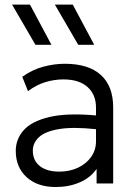

<svg xmlns="http://www.w3.org/2000/svg" viewBox="-20 -774 574 810"><path d="M215.5 15Q137.5 15 92 -26.8Q46.5 -68.5 46.5 -137.5Q46.5 -187 80 -224.8Q113.5 -262.5 187.8 -280.2Q262 -298 385 -287V-320Q385 -375 349.2 -407Q313.5 -439 247.5 -439Q209 -439 171.2 -427.5Q133.5 -416 98 -389.5L74 -450Q117.5 -481 164 -493Q210.5 -505 253 -505Q353 -505 405.2 -458Q457.5 -411 457.5 -320.5V0H387.5V-61.5Q361.5 -24 316 -4.5Q270.5 15 215.5 15ZM118.5 -139Q118.5 -97 148 -73.5Q177.5 -50 230 -50Q274 -50 309 -66.5Q344 -83 364.5 -112Q385 -141 385 -178.5V-229Q286 -239.5 227.5 -229.2Q169 -219 143.8 -194.8Q118.5 -170.5 118.5 -139ZM310 -585 211.5 -754.5H287L377.5 -585ZM129.5 -585 31 -754.5H106.5L197 -585Z"/></svg>

Font: Geologica ExtraLight
Style: Regular
Weight: 200
Designer: Sindre Bremnes, Frode Helland
Foundry: Monokrom Skriftforlag AS
Version: Version 1.010; ttfautohint (v1.8.4.7-5d5b);gftools[0.9.28]